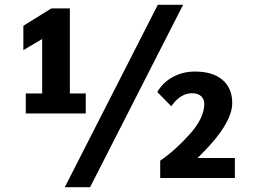

<svg xmlns="http://www.w3.org/2000/svg" viewBox="-20 -739 1062 797"><path d="M635 -719H740L354 38H249ZM87 -351H155V-577L77 -531V-632L193 -704H270V-351H336V-268H87ZM645 -72Q710 -117 769 -183.5Q828 -250 828 -308Q828 -328 814.5 -340Q801 -352 777 -352Q729 -352 691 -298L633 -357Q657 -398 698.5 -420Q740 -442 789 -442Q863 -442 903.5 -407.5Q944 -373 944 -311Q944 -222 800 -83H955V0H645Z"/></svg>

Font: Sarabun
Style: Bold
Weight: 700
Designer: Suppakit Chalermlarp | Katatrad Co.,Ltd.
Foundry: Cadson Demak Co.,Ltd.
Version: Version 1.000; ttfautohint (v1.6)